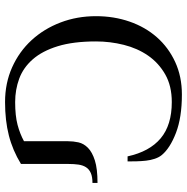

<svg xmlns="http://www.w3.org/2000/svg" viewBox="-10 -710 740 760"><g transform="rotate(90 360.0 -330.0)"><path d="M384 -640Q320 -640 274.5 -614Q229 -588 200 -546Q171 -504 157.5 -450Q144 -396 144 -340Q144 -250 163 -188.5Q182 -127 215 -89.5Q248 -52 291.5 -36Q335 -20 384 -20Q438 -20 474 -29.5Q510 -39 539 -55V-229Q539 -250 543.5 -270.5Q548 -291 565 -308Q582 -325 615 -335.5Q648 -346 704 -346V-326Q680 -326 665 -319.5Q650 -313 642 -300.5Q634 -288 631.5 -270.5Q629 -253 629 -231V-43Q575 -10 516 5Q457 20 384 20Q309 20 246.5 -8Q184 -36 139 -85Q94 -134 69 -199.5Q44 -265 44 -340Q44 -411 65.5 -473Q87 -535 127.5 -581Q168 -627 225.5 -653.5Q283 -680 354 -680Q445 -680 506 -656.5Q567 -633 594 -600Q603 -589 608.5 -572.5Q614 -556 616 -538Q618 -520 618.5 -501Q619 -482 619 -465H599Q580 -552 527.5 -596Q475 -640 384 -640Z"/></g></svg>

Font: Philosopher
Style: Regular
Weight: 400
Designer: Jovanny Lemonad
Foundry: Jovanny Lemonad
Version: Version 1.000